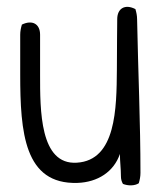

<svg xmlns="http://www.w3.org/2000/svg" viewBox="-20 -514 483 570"><path d="M40 -293C40 -121 52 34 210 29C270 27 318 -4 336 -57C336 -34 339 -14 339 9C339 18 341 25 345 32C360 38 380 38 392 30C395 20 397 10 397 -1C397 -146 390 -305 387 -457C387 -467 385 -477 382 -487C351 -503 328 -489 328 -457C328 -457 327 -357 327 -307C326 -193 325 -38 208 -31C98 -24 99 -187 99 -293V-411C99 -443 76 -456 45 -441C42 -431 40 -421 40 -411Z"/></svg>

Font: Comica
Style: Rg
Weight: 400
Designer: Jasper
Foundry: KineticPlasma Fonts/Cannot Into Space Fonts
Version: Version 0.89